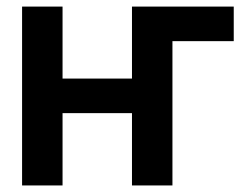

<svg xmlns="http://www.w3.org/2000/svg" viewBox="-20 -566 733 586"><path d="M170.9 -545.9V-326.2H382.8V-545.9H693.4V-440.4H506.3V0H382.8V-220.7H170.9V0H47.4V-545.9Z"/></svg>

Font: Inter Tight SemiBold
Style: Regular
Weight: 600
Designer: Rasmus Andersson
Foundry: rsms
Version: Version 3.004; ttfautohint (v1.8.4.7-5d5b)